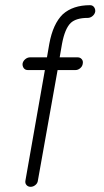

<svg xmlns="http://www.w3.org/2000/svg" viewBox="-20 -719 402 740"><path d="M327 -699Q337 -699 342.5 -691.5Q348 -684 347 -674Q345 -664 336.5 -657Q328 -650 318 -650Q274 -650 253 -631Q230 -609 219 -550L210 -498H279Q289 -498 295 -491Q301 -484 299 -474Q298 -464 289.5 -456.5Q281 -449 271 -449H202L126 -23Q125 -13 116.5 -6Q108 1 98 1Q88 1 82 -6Q76 -13 78 -23L153 -449H87Q77 -449 71.5 -456.5Q66 -464 67 -474Q69 -484 77.5 -491Q86 -498 96 -498H161L170 -550Q184 -627 222 -664Q261 -699 327 -699Z"/></svg>

Font: Quicksand
Style: Italic
Weight: 400
Italic angle: -12°
Designer: Andrew Paglinawan
Foundry: Andrew Paglinawan
Version: 1.002